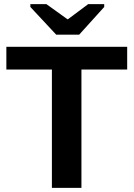

<svg xmlns="http://www.w3.org/2000/svg" viewBox="-20 -916 651 936"><path d="M600 -577H377V0H233V-577H11V-688H600ZM488 -882 366 -747H254L128 -882V-896H206L309 -822H311L410 -896H488Z"/></svg>

Font: Libra Sans
Style: Bold
Weight: 700
Foundry: Context Ltd
Version: Version 1.000